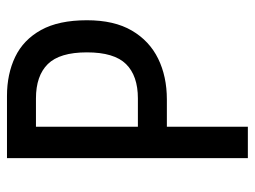

<svg xmlns="http://www.w3.org/2000/svg" viewBox="-110 -620 730 550"><g transform="rotate(-90 255.0 -345.0)"><path d="M77 0V-690H255Q318 -690 367 -666.5Q416 -643 444 -592.5Q472 -542 472 -461Q472 -383 442.5 -332.5Q413 -282 362 -257Q311 -232 245 -232H167V0ZM167 -315H248Q313 -315 346.5 -349Q380 -383 380 -461Q380 -539 346.5 -573Q313 -607 248 -607H167Z"/></g></svg>

Font: Radio Canada Condensed
Style: Regular
Weight: 400
Width: 3
Designer: Charles Daoud, Etienne Aubert Bonn, Alexandre Saumier Demers, Jacques Le Bailly
Foundry: Radio-Canada
Version: Version 2.104; ttfautohint (v1.8.4.7-5d5b);gftools[0.9.28.de